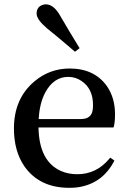

<svg xmlns="http://www.w3.org/2000/svg" viewBox="-20 -860 603 894"><path d="M350.6 -635.7 329.1 -619.1Q315.4 -630.9 289.1 -653.3Q231.4 -702.1 198.2 -728.5Q151.4 -768.6 150.4 -795.9Q150.4 -829.1 180.7 -837.9Q187.5 -839.8 193.4 -839.8Q225.6 -839.8 252.9 -798.8Q255.9 -793.9 258.8 -789.1Q304.7 -710 350.6 -635.7ZM160.2 -305.7H356.4Q404.3 -305.7 411.1 -345.7Q413.1 -356.4 413.1 -371.1Q413.1 -446.3 360.4 -482.4Q332 -502 297.9 -502Q229.5 -502 190.4 -428.7Q164.1 -378.9 160.2 -305.7ZM508.8 -266.6H159.2Q162.1 -108.4 264.6 -63.5Q298.8 -48.8 339.8 -48.8Q428.7 -48.8 488.3 -120.1Q491.2 -123 493.2 -126L512.7 -112.3Q457 -2.9 337.9 12.7Q320.3 14.6 302.7 14.6Q165 14.6 94.7 -84Q44.9 -155.3 44.9 -261.7Q44.9 -400.4 139.6 -480.5Q210.9 -541 304.7 -541Q419.9 -541 478.5 -458Q515.6 -403.3 515.6 -328.1Q515.6 -288.1 508.8 -266.6Z"/></svg>

Font: GenYoMin JP SemiBold
Style: Regular
Weight: 600
Version: Version 1.001;PS 1;hotconv 16.6.51;makeotf.lib2.5.65220 DEVE